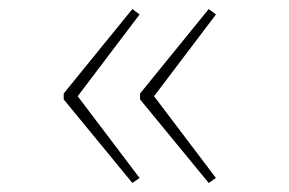

<svg xmlns="http://www.w3.org/2000/svg" viewBox="-20 -487 640 425"><path d="M442 -82 290 -267V-280L442 -467L458 -455L321 -274L458 -93ZM273 -82 121 -267V-280L273 -467L289 -455L152 -274L289 -93Z"/></svg>

Font: Noto Sans Mono Thin
Style: Regular
Weight: 100
Designer: Monotype Design Team
Foundry: Monotype Imaging Inc.
Version: Version 2.014